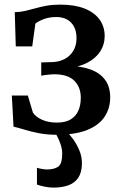

<svg xmlns="http://www.w3.org/2000/svg" viewBox="-20 -588 546 852"><path d="M230.5 10Q188.5 10 152.5 3Q116.5 -4 88.2 -12.8Q60 -21.5 40 -26L32.5 -164H103.5L126 -88.5Q139 -69 166.8 -56.5Q194.5 -44 233 -44Q270.5 -44 293.8 -58.2Q317 -72.5 327.8 -97.2Q338.5 -122 338.5 -154Q338.5 -201.5 309.5 -230Q280.5 -258.5 220.5 -258.5Q214.5 -258.5 202.2 -257.5Q190 -256.5 178.5 -254.8Q167 -253 163 -252V-311L213 -312.5Q242.5 -313.5 266.5 -326Q290.5 -338.5 305 -362Q319.5 -385.5 319.5 -418.5Q319.5 -449.5 308 -470.5Q296.5 -491.5 276.5 -502Q256.5 -512.5 230 -512.5Q198.5 -512.5 173.8 -503Q149 -493.5 137 -483L123 -382H50L45.5 -534Q70 -534.5 91.8 -539.5Q113.5 -544.5 136.2 -551Q159 -557.5 185.8 -562.5Q212.5 -567.5 247.5 -567.5Q311.5 -567.5 355.5 -550Q399.5 -532.5 422 -501Q444.5 -469.5 444.5 -428Q444.5 -390 424.8 -359.8Q405 -329.5 368.2 -310.2Q331.5 -291 282 -284.5V-295.5Q338.5 -295 380.8 -280Q423 -265 446 -234.2Q469 -203.5 469 -155.5Q469 -107.5 444.2 -70Q419.5 -32.5 366.8 -11.2Q314 10 230.5 10ZM216.5 244.5Q198 244.5 177.5 240.2Q157 236 144 231V156.5Q154.5 160 168 162Q181.5 164 188.5 164Q220 164 238 151.8Q256 139.5 256 94Q256 74.5 249.8 55.2Q243.5 36 235.8 20.8Q228 5.5 223 -1.5L258.5 -6L277.5 -1.5Q288.5 8 304.2 29.2Q320 50.5 332.2 79.5Q344.5 108.5 343.5 141Q342.5 178.5 326.8 201.5Q311 224.5 282.8 234.5Q254.5 244.5 216.5 244.5Z"/></svg>

Font: Merriweather 20pt SemiBold
Style: Regular
Weight: 600
Version: Version 2.100